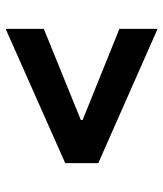

<svg xmlns="http://www.w3.org/2000/svg" viewBox="32 -630 588 693"><g transform="rotate(-90 326.5 -283.0)"><path d="M84.7 -342.1 569.2 -557.1V-419.3L236.1 -284L240.7 -290.9V-274L236.1 -281L569.2 -146.6V-8.8L84.7 -222.7Z"/></g></svg>

Font: Pretendard Std Variable
Style: Regular
Weight: 400
Designer: Base glyphs from Inter by Rasmus Andersson; Hangeul glyphs from Noto Sans CJK(Source Han Sans) by Jang Soo-young and Kan
Foundry: Kil Hyung-jin
Version: Version 1.309;Glyphs 3.2 (3225)